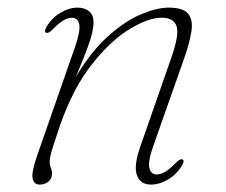

<svg xmlns="http://www.w3.org/2000/svg" viewBox="-20 -477 592 504"><path d="M101 -391Q95 -393.5 101.5 -405.5Q115.5 -429.5 138.2 -443.2Q161 -457 184 -457Q202 -457 213.8 -447.5Q225.5 -438 225.5 -418.5Q225.5 -407 222 -391.2Q218.5 -375.5 208.5 -348.2Q198.5 -321 179 -275Q219 -342 263.8 -382Q308.5 -422 350.2 -439.5Q392 -457 422.5 -457Q460.5 -457 473.8 -441.2Q487 -425.5 482.5 -395.2Q478 -365 462.5 -321L383.5 -97Q368 -54 372 -36.5Q376 -19 391.5 -19Q401.5 -19 413.2 -25.8Q425 -32.5 441.5 -49.5Q453 -61 459 -58.5Q465 -56 458.5 -44Q444.5 -20 421.8 -6.2Q399 7.5 376 7.5Q348.5 7.5 339.5 -16.8Q330.5 -41 348 -91.5L429.5 -325Q451 -386 443.5 -408.2Q436 -430.5 404 -430.5Q369.5 -430.5 320 -400.5Q270.5 -370.5 221.2 -308.2Q172 -246 138 -149Q126 -113.5 120 -94.8Q114 -76 112.2 -67.2Q110.5 -58.5 110.5 -53Q110.5 -42 113.5 -36.2Q116.5 -30.5 116.5 -21Q116.5 -8 107 -0.2Q97.5 7.5 84.5 7.5Q68.5 7.5 65.5 -9.2Q62.5 -26 78 -70L176.5 -352.5Q191.5 -395.5 188 -413Q184.5 -430.5 168.5 -430.5Q159 -430.5 147 -423.8Q135 -417 118.5 -400Q107 -388.5 101 -391Z"/></svg>

Font: Fraunces 9pt S000 Thin
Style: Italic
Weight: 100
Italic angle: -16°
Version: Version 1.000; ttfautohint (v1.8.3)